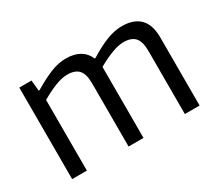

<svg xmlns="http://www.w3.org/2000/svg" viewBox="-105 -765 1109 981"><g transform="rotate(-30 450.0 -275.0)"><path d="M76 -540H148L154 -477H159Q223 -515 268 -532.5Q313 -550 355 -550Q452 -550 484 -476H488Q553 -516 599 -533Q645 -550 686 -550Q755 -550 791.5 -513.5Q828 -477 828 -402V0H741V-372Q741 -428 719.5 -451.5Q698 -475 653 -475Q622 -475 582.5 -460Q543 -445 497 -419V0H409V-372Q409 -428 387.5 -451.5Q366 -475 321 -475Q289 -475 248.5 -459Q208 -443 163 -417V0H76Z"/></g></svg>

Font: Encode Sans Normal
Style: Regular
Weight: 400
Designer: Pablo Impallari, Andres Torresi
Foundry: Pablo Impallari, Andres Torresi
Version: Version 1.000; ttfautohint (v1.00) -l 8 -r 50 -G 200 -x 14 -